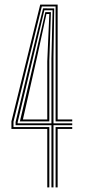

<svg xmlns="http://www.w3.org/2000/svg" viewBox="-20 -820 392 840"><path d="M186.8 0V-255.8H30V-289L156 -800H232.2V-297.2H296V-289H223.2V-791.8H163L39 -287.5V-264H195.8V0ZM205 0V-272.2H48.2V-286.2L120.8 -588.8L168.5 -783.5L217.2 -783.2L214 -571.2V-280.5H296V-272.2H214V0ZM57.2 -280.5H205V-564L210 -775H174L128 -582L57.2 -285ZM67 -289 134.5 -576 178.2 -766.8H202.8L195.8 -556.8V-289ZM80.2 -297.2H186.8V-551.5L195.8 -758.8H183.2L141.8 -569.2ZM223.2 0V-264H296V-255.8H232.2V0Z"/></svg>

Font: Big Shoulders Inline Display Light
Style: Regular
Weight: 300
Designer: Patric King
Foundry: XO Type Co
Version: Version 1.000